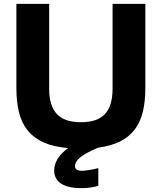

<svg xmlns="http://www.w3.org/2000/svg" viewBox="-20 -761 839 996"><path d="M402 215Q333 215 297 191.5Q261 168 261 123Q261 61 333 7Q259 1 208 -21.5Q157 -44 125 -82.5Q93 -121 79 -176.5Q65 -232 65 -305V-741H235V-301Q235 -213 274.5 -170Q314 -127 400 -127Q485 -127 524.5 -169.5Q564 -212 564 -301V-741H734V-305Q734 -235 721 -181Q708 -127 678.5 -88.5Q649 -50 602.5 -27Q556 -4 489 5Q423 33 396 55.5Q369 78 369 100Q369 125 404 125Q418 125 443 121Q468 117 490 111V203Q451 215 402 215Z"/></svg>

Font: Encode Sans Normal
Style: Bold
Weight: 700
Designer: Pablo Impallari, Andres Torresi
Foundry: Pablo Impallari, Andres Torresi
Version: Version 1.000; ttfautohint (v1.00) -l 8 -r 50 -G 200 -x 14 -